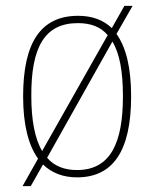

<svg xmlns="http://www.w3.org/2000/svg" viewBox="-20 -596 527 656"><path d="M110 -54 57 40H85L127 -34C157 -5 196 10 243 10C364 10 428 -77 428 -267C428 -364 411 -434 378 -480L433 -576H405L362 -500C333 -528 294 -542 247 -542C121 -542 59 -453 59 -267C59 -170 77 -100 110 -54ZM348 -476 124 -80C99 -122 87 -186 87 -267C86 -434 132 -517 246 -517C291 -517 324 -504 348 -476ZM243 -15C199 -15 165 -29 141 -57L364 -454C389 -413 400 -351 400 -267C400 -110 359 -15 243 -15Z"/></svg>

Font: Noto Serif Myanmar SemiCondensed Thin
Style: Regular
Weight: 100
Width: 4
Designer: Ben Mitchell and the Monotype Design Team
Foundry: Monotype Imaging Inc.
Version: Version 2.106